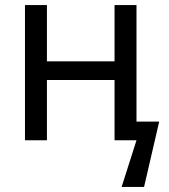

<svg xmlns="http://www.w3.org/2000/svg" viewBox="-20 -556 668 761"><path d="M79 0H166V-239H434V0H521L462 185H551L611 -74H521V-536H434V-313H166V-536H79Z"/></svg>

Font: Noto Sans Thai
Style: Regular
Weight: 400
Designer: Monotype Design Team
Foundry: Monotype Imaging Inc.
Version: Version 1.901